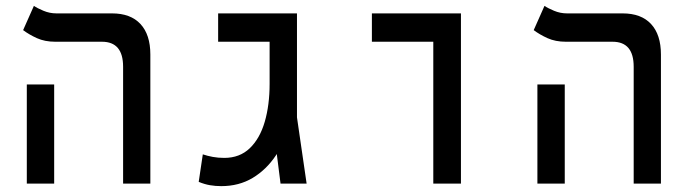

<svg xmlns="http://www.w3.org/2000/svg" viewBox="-20 -632 2384 661"><path d="M403.8 0V-402.3Q403.8 -488.3 331.1 -488.3H170.4Q134.3 -488.3 106.9 -500.7Q79.6 -513.2 59.6 -528.3L96.7 -611.8Q107.9 -604 129.4 -595Q150.9 -585.9 174.3 -585.9H365.7Q429.7 -585.9 463.6 -549.3Q497.6 -512.7 497.6 -444.3V0ZM72.3 0V-341.3H166.5V0Z M741.7 8.8Q721.7 8.8 702.9 5.6Q684.1 2.4 664.1 -5.9L678.2 -100.6Q694.3 -95.2 712.6 -91.8Q731 -88.4 752 -88.4Q805.2 -88.4 839.8 -121.6Q874.5 -154.8 891.4 -212.6Q908.2 -270.5 908.2 -343.3V-392.1H1000.5L998 -330.6Q996.6 -266.1 979.2 -205.6Q961.9 -145 929.4 -96.4Q897 -47.9 849.9 -19.5Q802.7 8.8 741.7 8.8ZM945.8 0 908.2 -296.4V-585.9H1002.4V-228L1035.6 0ZM731 -488.3V-585.9H990.7V-488.3Z M1471.7 0V-585.9H1566.9V0ZM1260.3 -488.3V-585.9H1566.4V-488.3Z M2161.6 0V-402.3Q2161.6 -488.3 2088.9 -488.3H1928.2Q1892.1 -488.3 1864.7 -500.7Q1837.4 -513.2 1817.4 -528.3L1854.5 -611.8Q1865.7 -604 1887.2 -595Q1908.7 -585.9 1932.1 -585.9H2123.5Q2187.5 -585.9 2221.4 -549.3Q2255.4 -512.7 2255.4 -444.3V0ZM1830.1 0V-341.3H1924.3V0Z"/></svg>

Font: Cascadia Code
Style: Regular
Weight: 400
Designer: Aaron Bell
Foundry: Saja Typeworks
Version: Version 2404.023